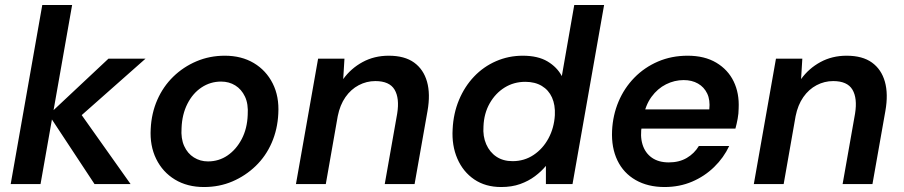

<svg xmlns="http://www.w3.org/2000/svg" viewBox="-20 -740 3633 772"><path d="M360 0 176 -279 416 -504H565L271 -244L281 -316L505 0ZM23 0 150 -720H270L143 0Z M800 12Q733 12 683.5 -18Q634 -48 608 -101Q582 -154 586 -222Q589 -285 612.5 -338.5Q636 -392 676.5 -431.5Q717 -471 770 -493.5Q823 -516 884 -516Q951 -516 1000.5 -486.5Q1050 -457 1076.5 -404.5Q1103 -352 1099 -283Q1096 -220 1072.5 -166Q1049 -112 1008 -72.5Q967 -33 914.5 -10.5Q862 12 800 12ZM816 -91Q860 -91 895 -115Q930 -139 952 -181Q974 -223 976 -278Q979 -322 965 -351.5Q951 -381 926 -396.5Q901 -412 869 -412Q826 -412 790.5 -388.5Q755 -365 733.5 -322.5Q712 -280 710 -225Q707 -183 720.5 -153Q734 -123 759.5 -107Q785 -91 816 -91Z M1170 0 1259 -504H1365L1360 -422Q1391 -465 1438 -490.5Q1485 -516 1543 -516Q1607 -516 1645 -488.5Q1683 -461 1697 -411.5Q1711 -362 1699 -294L1647 0H1527L1577 -283Q1587 -345 1566.5 -379.5Q1546 -414 1489 -414Q1454 -414 1422.5 -397.5Q1391 -381 1369 -349.5Q1347 -318 1338 -273L1290 0Z M1995 12Q1932 12 1887 -18.5Q1842 -49 1819 -102Q1796 -155 1800 -221Q1803 -284 1825.5 -338Q1848 -392 1886 -432Q1924 -472 1974.5 -494Q2025 -516 2082 -516Q2143 -516 2181.5 -493Q2220 -470 2239 -434L2289 -720H2409L2282 0H2175V-73Q2157 -51 2131 -31.5Q2105 -12 2071.5 0Q2038 12 1995 12ZM2041 -92Q2088 -92 2125.5 -117Q2163 -142 2185.5 -184Q2208 -226 2211 -277Q2213 -318 2199.5 -348Q2186 -378 2158.5 -394.5Q2131 -411 2092 -411Q2046 -411 2009 -388Q1972 -365 1949 -324.5Q1926 -284 1924 -232Q1921 -192 1935 -160Q1949 -128 1976 -110Q2003 -92 2041 -92Z M2652 12Q2585 12 2536 -16Q2487 -44 2462.5 -95Q2438 -146 2441 -214Q2444 -277 2467 -331.5Q2490 -386 2530.5 -427.5Q2571 -469 2625.5 -492.5Q2680 -516 2745 -516Q2813 -516 2860 -488Q2907 -460 2930 -412.5Q2953 -365 2950 -304Q2950 -284 2946 -262.5Q2942 -241 2937 -223H2527L2541 -300H2832Q2836 -338 2823.5 -364Q2811 -390 2786.5 -404Q2762 -418 2729 -418Q2692 -418 2658 -401Q2624 -384 2599.5 -350.5Q2575 -317 2566 -266L2561 -237Q2553 -193 2563.5 -159Q2574 -125 2601 -106Q2628 -87 2669 -87Q2711 -87 2741.5 -105Q2772 -123 2790 -153H2912Q2890 -106 2851.5 -68.5Q2813 -31 2762.5 -9.5Q2712 12 2652 12Z M3011 0 3100 -504H3206L3201 -422Q3232 -465 3279 -490.5Q3326 -516 3384 -516Q3448 -516 3486 -488.5Q3524 -461 3538 -411.5Q3552 -362 3540 -294L3488 0H3368L3418 -283Q3428 -345 3407.5 -379.5Q3387 -414 3330 -414Q3295 -414 3263.5 -397.5Q3232 -381 3210 -349.5Q3188 -318 3179 -273L3131 0Z"/></svg>

Font: DM Sans SemiBold
Style: Italic
Weight: 600
Italic angle: -10°
Designer: Colophon Foundry, Jonny Pinhorn
Foundry: Colophon Foundry
Version: Version 4.004;gftools[0.9.30]